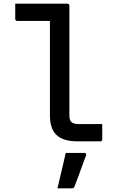

<svg xmlns="http://www.w3.org/2000/svg" viewBox="-20 -770 640 1046"><path d="M63 -750Q92 -750 120.5 -750Q149 -750 177.5 -750Q206 -750 234 -750Q262 -750 290.5 -750Q319 -750 347 -750Q351 -750 353 -748.5Q355 -747 356.5 -745Q358 -743 358 -739Q358 -690 358 -630.5Q358 -571 358 -506.5Q358 -442 358 -378Q358 -314 358 -254Q358 -194 358 -146Q358 -131 360 -121.5Q362 -112 369 -105Q376 -99 386 -96.5Q396 -94 412 -94Q439 -94 466.5 -94Q494 -94 520 -94H537Q537 -73 537 -52.5Q537 -32 537 -11Q537 -7 535.5 -5Q534 -3 532 -1.5Q530 0 526 0Q511 0 490 0Q469 0 446 0Q423 0 402 0Q362 0 333.5 -9Q305 -18 287 -35.5Q269 -53 260.5 -79.5Q252 -106 252 -142Q252 -184 252 -235.5Q252 -287 252 -343Q252 -399 252 -455.5Q252 -512 252 -563.5Q252 -615 252 -656H237Q210 -656 183 -656Q156 -656 128.5 -656Q101 -656 74 -656Q69 -656 66 -659Q63 -662 63 -667Q63 -688 63 -708.5Q63 -729 63 -750ZM338 63Q364 63 388 63Q412 63 439 63Q445 63 448 66.5Q451 70 449 76Q438 105 428 132.5Q418 160 408 187.5Q398 215 386 246Q385 250 381.5 253Q378 256 371 256Q354 256 336 256Q318 256 293 256Q301 223 308.5 190Q316 157 324 125Q332 93 338 63Z"/></svg>

Font: Recursive Monospace Medium
Style: Regular
Weight: 500
Version: Version 1.047